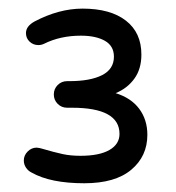

<svg xmlns="http://www.w3.org/2000/svg" viewBox="-20 -713 401 437"><path d="M51.8 -320.3Q43.9 -324.2 39.1 -331.5Q34.2 -338.9 34.2 -347.7Q34.2 -359.4 43 -368.2Q51.8 -377 63.5 -377L70.3 -376L74.2 -375Q104.5 -366.2 122.6 -362.3Q140.6 -358.4 163.1 -358.4Q206.1 -358.4 229 -371.6Q252 -384.8 252 -408.2Q252 -467.8 143.6 -467.8H132.8Q120.1 -467.8 111.3 -476.6Q102.5 -485.4 102.5 -498Q102.5 -510.7 111.3 -519.5Q120.1 -528.3 132.8 -528.3H137.7Q185.5 -528.3 212.4 -542Q239.3 -555.7 239.3 -584Q239.3 -608.4 218.8 -620.1Q198.2 -631.8 164.1 -631.8Q117.2 -631.8 80.1 -613.3Q74.2 -610.4 67.4 -610.4Q55.7 -610.4 47.4 -618.2Q39.1 -626 39.1 -637.7Q39.1 -653.3 58.6 -664.1Q114.3 -693.4 168 -693.4Q231.4 -693.4 266.6 -666Q301.8 -638.7 301.8 -588.9Q301.8 -555.7 285.6 -533.7Q269.5 -511.7 243.2 -501Q278.3 -490.2 296.9 -465.3Q315.4 -440.4 315.4 -406.2Q315.4 -357.4 278.8 -326.7Q242.2 -295.9 171.9 -295.9Q94.7 -295.9 51.8 -320.3Z"/></svg>

Font: jf-openhuninn-1.1
Style: Regular
Weight: 400
Designer: [Kosugi Maru]
      Designed by Motoya company      

      [Varela Round]
      Joe Prince(Latin component); Avraham Co
Foundry: justfont CO.,LTD.
Version: 1.1